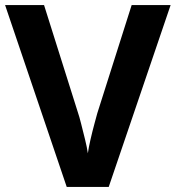

<svg xmlns="http://www.w3.org/2000/svg" viewBox="-20 -734 690 754"><path d="M650 -714 407 0H242L0 -714H153L287 -289Q291 -278 298.5 -248.5Q306 -219 314 -186.5Q322 -154 325 -132Q328 -154 335.5 -186.5Q343 -219 351 -248.5Q359 -278 362 -289L497 -714Z"/></svg>

Font: Noto Sans Hebrew
Style: Bold
Weight: 700
Designer: Monotype Design Team
Foundry: Monotype Imaging Inc.
Version: Version 2.003